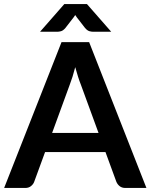

<svg xmlns="http://www.w3.org/2000/svg" viewBox="-26 -932 746 952"><path d="M700 0H596Q578.5 0 567.5 -8.8Q556.5 -17.5 551 -30.5L497 -178H197.5L143.5 -30.5Q139.5 -19 128 -9.5Q116.5 0 99.5 0H-5.5L279 -723H416ZM462.5 -273 374.5 -513.5Q368 -529.5 361 -551.5Q354 -573.5 347 -599Q340.5 -573.5 333.5 -551.2Q326.5 -529 320 -512.5L232.5 -273ZM525.5 -774.5H436Q428.5 -774.5 417.8 -777.2Q407 -780 395.5 -793.5L354.5 -846.5Q349.5 -853.5 347 -857.5Q344.5 -853.5 339.5 -846.5L298.5 -793.5Q287 -780 276.2 -777.2Q265.5 -774.5 258 -774.5H172.5L293 -912H405Z"/></svg>

Font: Lato
Style: Bold
Weight: 700
Designer: Lukasz Dziedzic with Adam Twardoch and Botio Nikoltchev
Foundry: tyPoland Lukasz Dziedzic
Version: Version 2.010; 2014-09-01; http://www.latofonts.com/; ttfaut